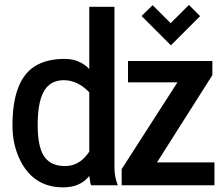

<svg xmlns="http://www.w3.org/2000/svg" viewBox="-20 -768 909 796"><path d="M809.6 -701.2 688.5 -580.1 566.9 -701.7 612.8 -746.6 687.5 -671.9 763.2 -747.6ZM484.4 0V-66.9L715.8 -426.8H510.7V-515.1H860.4V-456.5L630.9 -94.7H869.1V0ZM350.1 -385.3Q301.8 -435.5 244.6 -435.5Q185.1 -435.5 159.2 -384.3Q136.2 -339.4 136.2 -249.5Q136.2 -150.4 168.5 -112.3Q195.8 -79.6 249.5 -79.6Q306.2 -79.6 343.3 -129.9Q349.6 -138.7 350.1 -139.2ZM454.6 -69.8Q454.6 -35.6 468.3 0H357.9Q356.4 -2.4 355 -6.8L350.1 -38.6Q313 8.8 241.7 8.8Q118.7 8.8 63 -105Q31.7 -168.5 31.7 -248Q31.7 -434.1 123.5 -492.7Q172.4 -523.9 248.5 -523.9Q286.1 -523.9 313.7 -509Q341.3 -494.1 350.1 -481V-739.7H454.6Z"/></svg>

Font: News Cycle
Style: Bold
Weight: 700
Version: Version 0.5.1